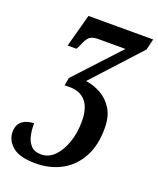

<svg xmlns="http://www.w3.org/2000/svg" viewBox="-181 -623 785 951"><g transform="rotate(20 211.0 -148.0)"><path d="M122 240Q36 240 -1 207.5Q-38 175 -38 133Q-38 93 -13.5 74.5Q11 56 48 56Q47 88 53.5 118.5Q60 149 78.5 169Q97 189 133 189Q172 189 202 158.5Q232 128 249.5 77.5Q267 27 267 -33Q267 -104 237 -138.5Q207 -173 154 -173H125L133 -214L347 -445H202Q172 -445 157.5 -432Q143 -419 130 -385L119 -363H72L119 -536H460L446 -478L218 -229Q261 -223 299 -201.5Q337 -180 361 -140.5Q385 -101 385 -40Q385 51 350.5 113.5Q316 176 256.5 208Q197 240 122 240Z"/></g></svg>

Font: Noto Serif ExtraCondensed SemiBold
Style: Italic
Weight: 600
Width: 2
Italic angle: -12°
Designer: Monotype Design Team
Foundry: Monotype Imaging Inc.
Version: Version 2.013